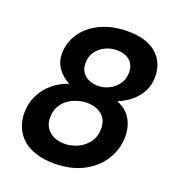

<svg xmlns="http://www.w3.org/2000/svg" viewBox="-132 -815 844 930"><g transform="rotate(20 290.0 -350.0)"><path d="M250 12Q198 12 157 -1Q116 -14 88.5 -38Q61 -62 46.5 -96Q32 -130 32 -171Q32 -219 52 -260Q72 -301 107.5 -331Q143 -361 188 -376Q150 -396 127.5 -428Q105 -460 105 -501Q105 -558 137 -606Q169 -654 229 -683Q289 -712 371 -712Q466 -712 517 -668Q568 -624 568 -550Q568 -510 553.5 -480Q539 -450 517.5 -429Q496 -408 473.5 -395Q451 -382 436 -376Q486 -356 508.5 -317Q531 -278 531 -228Q531 -164 497 -109Q463 -54 400 -21Q337 12 250 12ZM266 -95Q297 -95 330 -109Q363 -123 385.5 -152Q408 -181 408 -225Q408 -271 378 -295Q348 -319 301 -319Q279 -319 253.5 -311.5Q228 -304 206.5 -289Q185 -274 171 -249.5Q157 -225 157 -190Q157 -147 187 -121Q217 -95 266 -95ZM322 -414Q352 -414 379.5 -428Q407 -442 424.5 -467Q442 -492 442 -526Q442 -565 417.5 -586.5Q393 -608 351 -608Q318 -608 290 -594Q262 -580 245 -555.5Q228 -531 228 -498Q228 -470 240.5 -451.5Q253 -433 274 -423.5Q295 -414 322 -414Z"/></g></svg>

Font: Rethink Sans
Style: Bold Italic
Weight: 700
Italic angle: -10°
Designer: The Rethink Sans project authors (Hans Thiessen). DM Sans designed by Colophon Foundry.
Foundry: Rethink Communications LLC
Version: Version 1.001